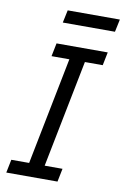

<svg xmlns="http://www.w3.org/2000/svg" viewBox="-96 -930 638 986"><g transform="rotate(10 223.5 -437.5)"><path d="M276 0H9L23 -69H116L227 -629H134L148 -698H415L401 -629H308L197 -69H290ZM161 -809 175 -875H447L433 -809Z"/></g></svg>

Font: IBM Plex Sans
Style: Italic
Weight: 400
Italic angle: -11.31°
Designer: Mike Abbink, Paul van der Laan, Pieter van Rosmalen
Foundry: Bold Monday
Version: Version 3.201